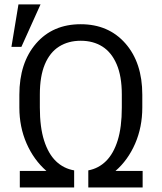

<svg xmlns="http://www.w3.org/2000/svg" viewBox="-20 -828 714 848"><path d="M74.5 -621H30.5L61.5 -808.5H159ZM610 0H370V-75.5Q415.5 -84 448.5 -116.8Q481.5 -149.5 499.8 -208Q518 -266.5 518 -353V-410.5Q518 -491.5 495.2 -544.2Q472.5 -597 432 -622.5Q391.5 -648 336.5 -648Q282 -648 241.2 -622.5Q200.5 -597 178.2 -544.2Q156 -491.5 156 -410.5V-353Q156 -266 174.8 -207.2Q193.5 -148.5 227.2 -116Q261 -83.5 307.5 -75.5V0H67.5V-73H185Q129 -122 97.2 -194.8Q65.5 -267.5 65.5 -353V-409.5Q65.5 -550.5 139.2 -635.8Q213 -721 336.5 -721Q459.5 -721 534 -636Q608.5 -551 608.5 -409.5V-353Q608.5 -266.5 576.8 -193.5Q545 -120.5 490 -73H610Z"/></svg>

Font: Roberto Sans
Style: Regular
Weight: 400
Designer: Google (font) & Cristiano Sobral (main changes)
Version: Version 1.500; ttfautohint (v1.8.4.7-5d5b-dirty)